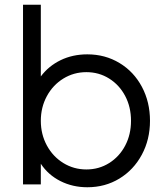

<svg xmlns="http://www.w3.org/2000/svg" viewBox="-20 -777 707 809"><path d="M152 -87V0H77V-757H152V-455Q185 -499 235.5 -523.5Q286 -548 348 -548Q423 -548 483.5 -511.5Q544 -475 578 -411Q612 -347 612 -268Q612 -189 577.5 -125Q543 -61 483 -24.5Q423 12 348 12Q286 12 234.5 -14Q183 -40 152 -87ZM344 -63Q397 -63 440 -90Q483 -117 507.5 -163.5Q532 -210 532 -268Q532 -326 507.5 -372.5Q483 -419 440 -446Q397 -473 344 -473Q291 -473 247 -446Q203 -419 177.5 -372Q152 -325 152 -268Q152 -211 177.5 -164Q203 -117 247 -90Q291 -63 344 -63Z"/></svg>

Font: Eudoxus Sans
Style: Regular
Weight: 400
Designer: Stijn de Vries
Foundry: tokotype
Version: Version 2.005